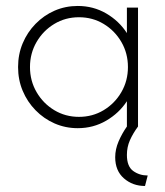

<svg xmlns="http://www.w3.org/2000/svg" viewBox="-20 -427 557 648"><path d="M469.4 200.7Q427.8 200.7 398.3 175Q368.8 149.3 368.8 103.5Q368.8 77.1 380.2 50.3Q391.7 23.6 408.3 0V-85.4Q381.9 -45.1 338.5 -19.8Q295.1 5.6 242.4 5.6Q200.7 5.6 164.2 -10.4Q127.8 -26.4 100 -54.9Q72.2 -83.3 56.6 -120.5Q41 -157.6 41 -200.7Q41 -243.8 56.6 -280.9Q72.2 -318.1 100 -346.5Q127.8 -375 164.2 -391Q200.7 -406.9 242.4 -406.9Q295.1 -406.9 338.5 -381.6Q381.9 -356.2 408.3 -315.3V-401.4H445.8V0Q428.5 23.6 418.4 46.5Q408.3 69.4 408.3 95.8Q408.3 134.7 429.5 150Q450.7 165.3 478.5 165.3ZM246.5 -32.6Q292.4 -32.6 329.9 -55.2Q367.4 -77.8 389.6 -116Q411.8 -154.2 411.8 -200.7Q411.8 -247.2 389.6 -285.4Q367.4 -323.6 329.9 -346.2Q292.4 -368.8 246.5 -368.8Q200.7 -368.8 163.2 -346.2Q125.7 -323.6 103.5 -285.4Q81.2 -247.2 81.2 -200.7Q81.2 -154.2 103.5 -116Q125.7 -77.8 163.2 -55.2Q200.7 -32.6 246.5 -32.6Z"/></svg>

Font: Afacad Flux ExtraLight
Style: Regular
Weight: 250
Designer: Kristian Moeller
Foundry: Dicotype
Version: Version 1.100